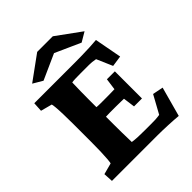

<svg xmlns="http://www.w3.org/2000/svg" viewBox="-212 -873 1002 1002"><g transform="rotate(-45 289.0 -372.5)"><path d="M520.5 6.8Q491.2 3.9 447.8 2Q404.3 0 371.1 0H34.2L31.2 -52.7L93.8 -69.3Q95.7 -74.2 97.7 -95.7Q99.6 -117.2 100.6 -150.4Q101.6 -183.6 101.6 -221.7V-351.6Q101.6 -390.6 100.6 -424.3Q99.6 -458 97.7 -479Q95.7 -500 93.8 -503.9L31.2 -520.5L34.2 -573.2H330.1Q351.6 -573.2 383.3 -573.7Q415 -574.2 445.3 -575.7Q475.6 -577.1 495.1 -579.1L523.4 -428.7L462.9 -419.9L424.8 -507.8Q410.2 -510.7 399.9 -511.7Q389.6 -512.7 377.9 -512.7H316.4Q297.9 -512.7 279.3 -512.2Q260.7 -511.7 251 -509.8Q251 -501 250.5 -485.8Q250 -470.7 249.5 -446.3Q249 -421.9 249 -386.7V-200.2Q249 -165 249.5 -139.2Q250 -113.3 250.5 -96.7Q251 -80.1 251 -70.3Q270.5 -67.4 291 -66.4Q311.5 -65.4 344.7 -65.4H382.8Q408.2 -65.4 419.9 -65.9Q431.6 -66.4 437.5 -67.4Q443.4 -68.4 452.1 -69.3L506.8 -168.9L565.4 -157.2ZM390.6 -193.4 381.8 -258.8Q375 -258.8 358.9 -259.3Q342.8 -259.8 323.2 -259.8H278.3Q259.8 -259.8 245.1 -258.8Q230.5 -257.8 225.6 -256.8V-332Q230.5 -331.1 245.1 -329.6Q259.8 -328.1 278.3 -328.1H323.2Q342.8 -328.1 358.9 -328.6Q375 -329.1 381.8 -329.1L390.6 -393.6H449.2V-193.4ZM485.4 -653.3 432.6 -622.1 258.8 -700.2H325.2L151.4 -622.1L98.6 -653.3L234.4 -752H349.6Z"/></g></svg>

Font: Crimson Pro ExtraBold
Style: Regular
Weight: 800
Designer: Jacques Le Bailly
Foundry: Baron von Fonthausen
Version: Version 1.003